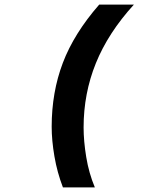

<svg xmlns="http://www.w3.org/2000/svg" viewBox="-20 -718 690 836"><path d="M254 98Q229 33 217 -37Q205 -107 205 -166Q205 -316 253.5 -444Q302 -572 412 -698H563Q451 -575 397.5 -443Q344 -311 344 -163Q344 -104 355.5 -34Q367 36 393 98Z"/></svg>

Font: Azeret Mono Thin SemiBold
Style: Italic
Weight: 600
Italic angle: -12°
Version: Version 1.002